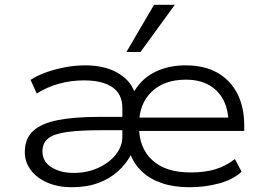

<svg xmlns="http://www.w3.org/2000/svg" viewBox="-20 -777 1113 805"><path d="M280 8Q224 8 179.5 -11Q135 -30 109.5 -63.5Q84 -97 84 -139Q84 -196 119 -228Q154 -260 223 -273.5Q292 -287 395 -287H514V-231H400Q315 -231 261 -223.5Q207 -216 182.5 -197Q158 -178 158 -142Q158 -99 196 -75.5Q234 -52 289 -52Q346 -52 392.5 -73.5Q439 -95 466 -129.5Q493 -164 493 -204V-324Q493 -383 451 -411.5Q409 -440 332 -440Q279 -440 229 -426.5Q179 -413 134 -385L108 -442Q139 -462 177 -475Q215 -488 255.5 -495.5Q296 -503 337 -503Q417 -503 470.5 -473Q524 -443 542 -396H544Q575 -448 630.5 -475.5Q686 -503 758 -503Q838 -503 892.5 -471.5Q947 -440 975.5 -383.5Q1004 -327 1004 -250V-228H538V-284H963L938 -260Q938 -315 917.5 -356Q897 -397 857 -420Q817 -443 759 -443Q669 -443 616 -392.5Q563 -342 563 -255V-244Q563 -157 618.5 -105.5Q674 -54 779 -54Q839 -54 882 -67Q925 -80 965 -110L993 -57Q957 -24 898.5 -8Q840 8 774 8Q709 8 659 -9Q609 -26 575.5 -57.5Q542 -89 527 -130H530Q510 -91 475.5 -59.5Q441 -28 392.5 -10Q344 8 280 8ZM510 -559 626 -757H713L569 -559Z"/></svg>

Font: Nunito Sans 7pt SemiExpanded Light
Style: Regular
Weight: 300
Width: 6
Designer: Vernon Adams
Foundry: Vernon Adams
Version: Version 3.101;gftools[0.9.27]